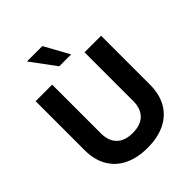

<svg xmlns="http://www.w3.org/2000/svg" viewBox="-253 -1066 1221 1221"><g transform="rotate(-45 357.5 -455.0)"><path d="M63 -262.8V-703.4H211.8V-265.7Q211.8 -198 248.8 -160.7Q285.8 -123.4 357.3 -123.4V10.4Q266.1 10.4 200 -21.8Q133.9 -53.9 98.4 -115.4Q63 -177 63 -262.8ZM502.8 -265.7V-703.4H651.7V-262.8Q651.7 -177 616.2 -115.4Q580.8 -53.9 514.6 -21.8Q448.5 10.4 357.3 10.4V-123.4Q428.8 -123.4 465.8 -160.7Q502.8 -198 502.8 -265.7ZM202.6 -921.2H341.1L433.1 -754.2H326.2Z"/></g></svg>

Font: Wand UI Pro
Style: Regular
Weight: 400
Designer: Andreas Faust
Version: Version 1.003;FEAKit 1.0